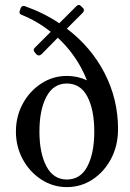

<svg xmlns="http://www.w3.org/2000/svg" viewBox="-20 -752 531 784"><path d="M291 -726Q302 -737 311 -727L318 -720Q323 -716 322.5 -710Q322 -704 318 -700L253 -635Q352 -560 407 -453.5Q462 -347 462 -225Q462 -158 434 -104.5Q406 -51 358.5 -19.5Q311 12 253 12Q196 12 148.5 -19Q101 -50 73 -101.5Q45 -153 45 -215Q45 -277 73 -328.5Q101 -380 148.5 -411Q196 -442 253 -442Q297 -442 335 -424Q315 -475 284.5 -519Q254 -563 216 -598L149 -530Q138 -521 129 -530L122 -538Q113 -548 122 -557L187 -622Q132 -666 67 -692Q56 -697 61 -709L65 -720Q67 -725 72 -727Q77 -729 81 -727Q158 -700 222 -657ZM253 -19Q309 -19 337 -73Q365 -127 365 -215Q365 -303 337 -357Q309 -411 253 -411Q198 -411 169.5 -357Q141 -303 141 -215Q141 -127 169.5 -73Q198 -19 253 -19Z"/></svg>

Font: Zen Old Mincho
Style: Regular
Weight: 400
Designer: Yoshimichi Ohira
Foundry: Positype
Version: Version 1.001